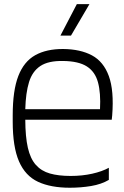

<svg xmlns="http://www.w3.org/2000/svg" viewBox="-20 -878 585 909"><path d="M310.7 10.8Q220.5 10.8 160.2 -17.2Q99.8 -45.3 70 -113.8Q40.2 -182.3 40.2 -302.3V-332Q40.2 -450 66.8 -518.4Q93.3 -586.8 146.8 -616.7Q200.2 -646.5 279.5 -646Q360.7 -645.2 415.5 -615.8Q470.3 -586.3 495.3 -517.8Q520.3 -449.2 511.2 -332L509 -311.2H99.7Q100 -230.3 111.9 -178.4Q123.8 -126.5 149.8 -97.3Q175.7 -68.2 216.2 -56.6Q256.8 -45 314.2 -45Q369.5 -45 416.5 -55.6Q463.5 -66.2 495.3 -83.7V-26.3Q460 -5.5 411.3 2.7Q362.7 10.8 310.7 10.8ZM99.7 -361H453.5Q457.5 -438.5 443.8 -488.5Q430.2 -538.5 391.3 -563.4Q352.5 -588.3 279.5 -589.3Q209.2 -590.8 171.1 -565.5Q133 -540.2 117.4 -489.2Q101.8 -438.3 99.7 -361ZM266 -709.3 343.8 -858.5H403.5L316 -709.3Z"/></svg>

Font: Matangi Light
Style: Regular
Weight: 300
Designer: Prashant Pant
Foundry: The Graphic Ant
Version: Version 3.002